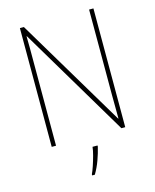

<svg xmlns="http://www.w3.org/2000/svg" viewBox="-135 -804 900 1115"><g transform="rotate(-15 315.5 -246.5)"><path d="M536 0H513L121 -658H119Q120 -623 120 -590.5Q120 -558 120 -518V0H94V-714H118L509 -59H511Q511 -95 510.5 -133Q510 -171 510 -201V-714H536ZM353 68Q344 106 329.5 146Q315 186 294 221H278V214Q286 198 295.5 169.5Q305 141 313 111.5Q321 82 323 61H353Z"/></g></svg>

Font: Noto Sans Bengali SemiCondensed Thin
Style: Regular
Weight: 100
Width: 4
Designer: Joana Ranito - Universal Thirst; Jelle Bosma - Monotype Design Team
Foundry: Universal Thirst ehf.
Version: Version 3.000; ttfautohint (v1.8.4.7-5d5b)